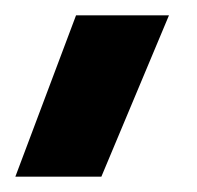

<svg xmlns="http://www.w3.org/2000/svg" viewBox="-32 -108 257 250"><path d="M188 -88Q166 -35 144 17Q122 69 100 122H-12Q8 69 27.5 17Q47 -35 67 -88Z"/></svg>

Font: Reem Kufi Ink
Style: Bold
Weight: 700
Designer: Khaled Hosny
Version: Version 1.002